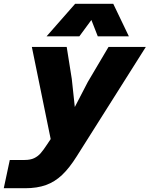

<svg xmlns="http://www.w3.org/2000/svg" viewBox="-88 -809 794 1019"><path d="M309 -241 378 -374 488 -560H686L319 21Q280 83 241.5 119.5Q203 156 156 173Q109 190 45 190H-68L-36 40H43Q73 40 93 30.5Q113 21 127.5 4.5Q142 -12 161 -41L181 -71L81 -560H266L293 -390ZM311 -789H513L596 -616H431L397 -703L333 -616H159Z"/></svg>

Font: Azeret Mono ExtraBold
Style: Italic
Weight: 800
Italic angle: -12°
Designer: Martin Vácha
Foundry: Displaay
Version: Version 1.000; Glyphs 3.0.3, build 3074